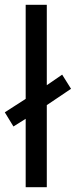

<svg xmlns="http://www.w3.org/2000/svg" viewBox="-29 -780 316 800"><path d="M78 0V-285L27 -253L-9 -312L78 -368V-760H166V-425L230 -469L267 -410L166 -342V0Z"/></svg>

Font: Noto Sans Tifinagh Ahaggar
Style: Regular
Weight: 400
Designer: JamraPatel
Foundry: JamraPatel LLC
Version: Version 2.006; ttfautohint (v1.8.4.7-5d5b)